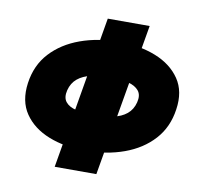

<svg xmlns="http://www.w3.org/2000/svg" viewBox="-75 -638 845 817"><g transform="rotate(10 347.5 -230.0)"><path d="M326 -560 213 100H393L507 -560ZM39 -231Q28 -152 64.5 -98.5Q101 -45 170.5 -17.5Q240 10 328 10Q420 10 496 -17.5Q572 -45 620.5 -98.5Q669 -152 680 -230Q692 -309 655.5 -362.5Q619 -416 549.5 -443.5Q480 -471 392 -471Q300 -471 224 -443.5Q148 -416 99 -363Q50 -310 39 -231ZM209 -230Q217 -262 240 -281Q263 -300 299 -308Q335 -316 382 -316Q426 -316 457.5 -308Q489 -300 504 -281.5Q519 -263 511 -231Q503 -199 480 -180Q457 -161 421 -153.5Q385 -146 337 -146Q294 -146 262 -153.5Q230 -161 215.5 -179.5Q201 -198 209 -230Z"/></g></svg>

Font: Jost Black
Style: Italic
Weight: 900
Italic angle: -5°
Version: Version 3.710